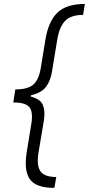

<svg xmlns="http://www.w3.org/2000/svg" viewBox="-20 -781 440 949"><path d="M248.9 147.7Q157.3 147.7 127.3 104.6Q97.3 61.4 112.2 -29.8L134.6 -167.6Q144.5 -226.9 125.7 -250.7Q106.9 -274.5 46.9 -274.5H45.5L55.8 -339.1H57.2Q117.5 -339.1 144.7 -362.9Q171.9 -386.7 181.8 -446L204.2 -583.8Q219.1 -675.1 263.5 -718.2Q307.9 -761.4 399.5 -761.4L390.6 -707.4Q331 -707.4 302 -677.9Q273.1 -648.4 262.8 -583.8L236.9 -427.2Q229.8 -381.4 207.4 -351.7Q185 -322.1 133.2 -310L132.1 -303.6Q179.7 -291.5 191.9 -261.9Q204.2 -232.2 197.1 -186.4L170.8 -29.8Q159.8 34.8 179 64.3Q198.2 93.8 258.2 93.8Z"/></svg>

Font: Inter UI Light
Style: Italic
Weight: 300
Italic angle: 9.39999°
Designer: Rasmus Andersson
Foundry: rsms
Version: 3.2;8d6f07862